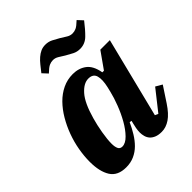

<svg xmlns="http://www.w3.org/2000/svg" viewBox="-210 -874 1013 1013"><g transform="rotate(-45 296.0 -368.0)"><path d="M143 12Q80 12 53.5 -30Q27 -72 27 -145Q27 -187 35 -232.5Q43 -278 59 -321.5Q75 -365 98 -404Q121 -443 150 -472.5Q179 -502 214.5 -519Q250 -536 291 -536Q335 -536 366.5 -512.5Q398 -489 408 -432H420L485 -524H556L444 -76L462 -68L552 -182L588 -161L532 -76Q501 -29 470.5 -8.5Q440 12 408 12Q383 12 366.5 5Q350 -2 340.5 -13Q331 -24 327 -38.5Q323 -53 323 -67Q323 -82 326 -98.5Q329 -115 332 -126L336 -142L324 -144Q310 -113 292.5 -84.5Q275 -56 253.5 -34.5Q232 -13 204.5 -0.5Q177 12 143 12ZM206 -80Q230 -80 255.5 -106Q281 -132 302.5 -170Q324 -208 340.5 -251Q357 -294 365 -328L372 -357Q383 -405 375 -433Q367 -461 332 -461Q297 -461 262.5 -422Q228 -383 203 -294Q192 -256 184 -209.5Q176 -163 176 -131Q176 -108 182.5 -94Q189 -80 206 -80ZM413 -602Q390 -602 371.5 -611.5Q353 -621 334 -632Q316 -643 301 -652.5Q286 -662 269 -662Q255 -662 241.5 -656Q228 -650 204 -627L177 -656Q192 -675 205.5 -692Q219 -709 233.5 -721.5Q248 -734 263.5 -741Q279 -748 298 -748Q321 -748 339.5 -738.5Q358 -729 377 -718Q395 -707 410 -697.5Q425 -688 442 -688Q456 -688 469.5 -694Q483 -700 507 -723L534 -694Q504 -655 477 -628.5Q450 -602 413 -602Z"/></g></svg>

Font: IBM Plex Serif
Style: Bold Italic
Weight: 700
Italic angle: -14°
Designer: Mike Abbink, Paul van der Laan, Pieter van Rosmalen
Foundry: Bold Monday
Version: Version 3.001